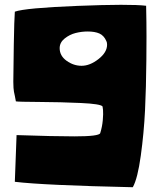

<svg xmlns="http://www.w3.org/2000/svg" viewBox="-20 -766 678 809"><path d="M431.2 -577.6Q431.2 -587.4 428.2 -592.8Q418 -616.2 398.9 -624.8Q379.9 -633.3 349.1 -633.3Q324.2 -633.3 298.8 -627Q273.4 -620.6 252.4 -603.8Q231.4 -586.9 231.4 -563Q231.4 -530.8 260.7 -509.8Q290 -488.8 323.7 -488.8Q358.9 -488.8 395 -517.1Q431.2 -545.4 431.2 -577.6ZM412.1 -317.4Q404.8 -328.1 320.6 -332Q236.3 -335.9 146.2 -336.4Q56.2 -336.9 46.9 -338.9Q44.9 -350.1 42.5 -362.1Q40 -374 38.8 -379.6Q37.6 -385.3 36.9 -395.8Q36.1 -406.2 36.1 -421.4Q36.1 -466.3 38.1 -576.4Q40 -686.5 42.5 -716.8Q85.4 -732.4 306.9 -741.2Q528.3 -750 595.7 -741.7Q596.2 -715.8 596.9 -672.6Q597.7 -629.4 596.7 -513.2Q595.7 -397 591.1 -301.3Q586.4 -205.6 573.2 -109.9Q560.1 -14.2 539.6 22.9Q164.1 14.6 42.5 0L49.8 -196.8Q206.1 -191.4 293.5 -191.4Q397.9 -191.4 402.3 -205.1Q410.6 -231.4 413.1 -259.5Q415.5 -287.6 414.1 -302.7Z"/></svg>

Font: Noot
Style: Regular
Weight: 400
Designer: Amos Jerbi
Foundry: Amos Jerbi
Version: Version 1.000;PS 001.001;hotconv 1.0.56